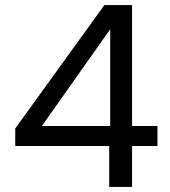

<svg xmlns="http://www.w3.org/2000/svg" viewBox="-20 -736 669 756"><path d="M40 -161V-230L391 -716H500V-240H600V-161H500V0H410V-161ZM414 -621 145 -240H414Z"/></svg>

Font: Fz Poppins
Style: Regular
Weight: 400
Designer: Ninad Kale (Devanagari), Jonny Pinhorn (Latin)
Foundry: Indian Type Foundry
Version: Vit hóa bi Vntype.Com & FontZin.Com